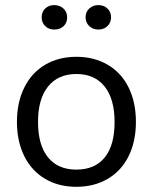

<svg xmlns="http://www.w3.org/2000/svg" viewBox="-20 -720 595 747"><path d="M387.5 -107.4Q425.8 -154.8 425.8 -244.9Q425.8 -335 387 -383.5Q348.1 -432.1 277.1 -432.1Q206.1 -432.1 167 -383.5Q127.9 -335 127.9 -245.6Q127.9 -156.2 166.5 -108.2Q205.1 -60.1 277.1 -60.1Q349.1 -60.1 387.5 -107.4ZM74.5 -112.5Q45.9 -169.9 45.9 -245.8Q45.9 -321.8 74.5 -379.4Q103 -437 155.5 -468Q208 -499 277.1 -499Q346.2 -499 399.2 -468Q452.1 -437 480.5 -379.4Q508.8 -321.8 508.8 -245.8Q508.8 -169.9 480.5 -112.5Q452.1 -55.2 399.2 -24.2Q346.2 6.8 277.1 6.8Q208 6.8 155.5 -24.2Q103 -55.2 74.5 -112.5ZM327.4 -618.4Q313 -631.8 313 -652.8Q313 -673.8 327.4 -687Q341.8 -700.2 362.8 -700.2Q383.8 -700.2 397.9 -687Q412.1 -673.8 412.1 -652.8Q412.1 -631.8 397.9 -618.4Q383.8 -605 362.8 -605Q341.8 -605 327.4 -618.4ZM156 -618.4Q142.1 -631.8 142.1 -652.8Q142.1 -673.8 156 -687Q169.9 -700.2 190.9 -700.2Q211.9 -700.2 226.6 -687Q241.2 -673.8 241.2 -652.3Q241.2 -630.9 227.1 -617.9Q212.9 -605 191.4 -605Q169.9 -605 156 -618.4Z"/></svg>

Font: Nunito-Regular
Style: Regular
Weight: 400
Designer: Vernon Adams
Foundry: newtypography
Version: Version 3.000